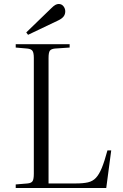

<svg xmlns="http://www.w3.org/2000/svg" viewBox="-20 -945 616 965"><path d="M59 0V-18L119 -23Q138 -25 144 -35Q150 -45 150 -72V-654Q150 -679 143.5 -689Q137 -699 117 -701L59 -706V-723H330V-706L256 -701Q237 -699 230.5 -690Q224 -681 224 -653V-23H361Q398 -23 422 -28.5Q446 -34 462 -51Q478 -68 491.5 -100.5Q505 -133 520 -189H539L514 0ZM121 -770 112 -782 237 -903Q250 -916 258.5 -920.5Q267 -925 275 -925Q290 -925 299 -913.5Q308 -902 308 -888Q308 -873 299.5 -862Q291 -851 272 -842Z"/></svg>

Font: Literata 60pt Light
Style: Regular
Weight: 300
Designer: Latin by Veronika Burian and Jose Scaglione. Greek by Irene Vlachou. Cyrillic by Vera Evstafieva.
Foundry: TypeTogether
Version: Version 3.103;gftools[0.9.29]